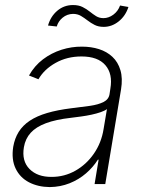

<svg xmlns="http://www.w3.org/2000/svg" viewBox="-20 -741 571 773"><path d="M180.2 12.2Q132.8 11.7 96.7 -7.1Q60.5 -25.9 43 -62.3Q25.4 -98.6 33.2 -149.9Q39.1 -184.1 55.4 -210.2Q71.8 -236.3 100.1 -255.1Q128.4 -273.9 169.9 -286.1Q211.4 -298.3 267.1 -305.2Q309.1 -310.1 342.5 -314.9Q376 -319.8 396.7 -330.3Q417.5 -340.8 420.9 -361.3L424.3 -383.8Q434.6 -443.4 404.3 -478.5Q374 -513.7 308.1 -513.7Q250 -513.7 203.9 -487.8Q157.7 -461.9 134.8 -421.9L96.7 -437Q119.1 -476.6 153.1 -502.2Q187 -527.8 227.8 -540.8Q268.6 -553.7 310.5 -553.2Q347.2 -553.2 378.7 -543.2Q410.2 -533.2 432.6 -512.2Q455.1 -491.2 464.8 -458.5Q474.6 -425.8 467.3 -380.9L403.8 0H360.8L377 -98.1H374Q355 -67.9 326.2 -43Q297.4 -18.1 260.3 -3.2Q223.1 11.7 180.2 12.2ZM188 -28.8Q239.3 -28.8 283.4 -53.7Q327.6 -78.6 357.9 -122.3Q388.2 -166 397 -221.2L410.6 -301.8Q401.4 -294.9 385 -289.3Q368.7 -283.7 348.4 -279.3Q328.1 -274.9 306.6 -272Q285.2 -269 265.1 -266.6Q204.6 -259.8 164.8 -244.9Q125 -230 103.5 -206.3Q82 -182.6 76.2 -148.4Q66.9 -92.8 98.9 -60.5Q130.9 -28.3 188 -28.8ZM397.5 -632.8Q376.5 -632.8 361.1 -640.6Q345.7 -648.4 332.5 -658.7Q319.3 -668.9 305.7 -677Q292 -685.1 273.9 -685.1Q250 -684.6 232.2 -669.9Q214.4 -655.3 208.5 -634.3L173.3 -638.2Q183.6 -674.8 210.7 -697.8Q237.8 -720.7 273.9 -720.7Q296.9 -720.7 312.7 -712.6Q328.6 -704.6 341.3 -694.3Q354 -684.1 366.9 -676Q379.9 -668 396.5 -668Q417.5 -668 436.3 -681.9Q455.1 -695.8 463.4 -718.8L497.1 -712.9Q485.4 -676.8 457.8 -654.8Q430.2 -632.8 397.5 -632.8Z"/></svg>

Font: Inter Tight ExtraLight
Style: Italic
Weight: 250
Italic angle: -9.39999°
Designer: Rasmus Andersson
Foundry: rsms
Version: Version 3.004